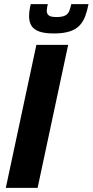

<svg xmlns="http://www.w3.org/2000/svg" viewBox="-20 -904 446 924"><path d="M8 0 155 -688H308L161 0ZM239 -743Q193 -743 167 -753Q141 -763 130.5 -781.5Q120 -800 120 -825Q120 -839 122 -853.5Q124 -868 128 -884H210Q208 -875 206.5 -867Q205 -859 205 -852Q205 -838 214.5 -830Q224 -822 252 -822Q280 -822 294 -829.5Q308 -837 313.5 -851.5Q319 -866 323 -884H406Q400 -853 390.5 -827Q381 -801 363.5 -782Q346 -763 316 -753Q286 -743 239 -743Z"/></svg>

Font: Saira SemiCondensed
Style: Bold Italic
Weight: 700
Width: 4
Italic angle: -12°
Designer: Hector Gatti with collaboration of the Omnibus-Type team
Foundry: Omnibus-Type
Version: Version 1.101